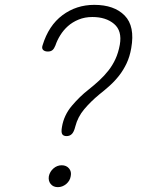

<svg xmlns="http://www.w3.org/2000/svg" viewBox="-20 -760 640 790"><path d="M181 -35Q185 -54 200 -67Q215 -80 234 -80Q253 -80 264 -67Q275 -54 271 -35Q268 -16 252.5 -3Q237 10 218 10Q199 10 188.5 -3Q178 -16 181 -35ZM155 -573Q180 -655 237 -697.5Q294 -740 368 -740Q450 -740 493 -696Q536 -652 520 -562Q514 -527 501 -499.5Q488 -472 470.5 -449.5Q453 -427 432 -408Q411 -389 388 -371Q353 -342 326.5 -310.5Q300 -279 290 -240Q287 -228 283.5 -220.5Q280 -213 275.5 -208.5Q271 -204 265.5 -202Q260 -200 254 -200Q241 -200 236 -208Q231 -216 235 -238Q243 -286 275.5 -324.5Q308 -363 344 -391Q368 -410 388.5 -429Q409 -448 426 -469.5Q443 -491 455 -517Q467 -543 473 -576Q483 -633 449.5 -661.5Q416 -690 360 -690Q329 -690 303.5 -679.5Q278 -669 259.5 -652.5Q241 -636 228 -615Q215 -594 208 -573Q203 -560 196 -554Q189 -548 177 -548Q164 -548 157.5 -554.5Q151 -561 155 -573Z"/></svg>

Font: Maple Mono NL Thin
Style: Italic
Weight: 250
Italic angle: -10°
Monospace: yes
Designer: subframe7536
Version: Version 7.000